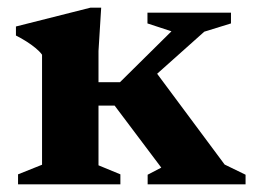

<svg xmlns="http://www.w3.org/2000/svg" viewBox="-20 -480 660 500"><path d="M278.5 -205H185V-266H292.5L426.5 -398.5L364 -419V-447H581.5V-419L512 -397.5L317 -223.5L378 -303L565 -51.5L619.5 -25V0H364.5V-25L400 -43.5ZM243.5 -460 236.5 -347V-49.5L293.5 -26V0H27V-26L89.5 -51V-337.5Q83 -346.5 72.2 -355.2Q61.5 -364 48.5 -372.2Q35.5 -380.5 21.5 -387.5V-411L215.5 -460Z"/></svg>

Font: Newsreader 16pt 16pt
Style: Bold
Weight: 700
Version: Version 1.003